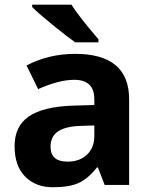

<svg xmlns="http://www.w3.org/2000/svg" viewBox="-20 -786 644 816"><path d="M194.8 -162.1Q194.8 -99.1 267.1 -99.1Q318.8 -99.1 349.9 -128.9Q380.9 -158.7 380.9 -208V-252.9L323.2 -251Q258.3 -249 226.6 -227.5Q194.8 -206.1 194.8 -162.1ZM286.1 -336.9 380.9 -339.8V-363.8Q380.9 -446.8 295.9 -446.8Q230.5 -446.8 142.1 -407.2L92.8 -507.8Q187 -557.1 299.3 -557.1Q528.8 -557.1 528.8 -363.8V0H424.8L396 -74.2H392.1Q354.5 -26.9 314.7 -8.5Q274.9 9.8 203.6 9.8Q132.3 9.8 87.2 -35.2Q42 -80.1 42 -165Q42 -250 102.8 -291.3Q163.6 -332.5 286.1 -336.9ZM116.7 -766.1H283.7Q314.5 -716.8 398.4 -619.1V-606H299.8Q269 -627.4 209.5 -675.5Q149.9 -723.6 116.7 -755.9Z"/></svg>

Font: NotoSans-Bold
Style: Bold
Weight: 700
Designer: Monotype Design team
Foundry: Monotype Imaging Inc.
Version: Version 1.04